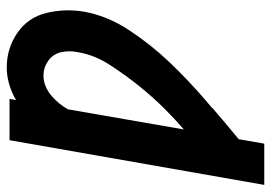

<svg xmlns="http://www.w3.org/2000/svg" viewBox="-148 -648 783 554"><g transform="rotate(-90 243.0 -371.5)"><path d="M-14 0 115 -735H234L231 -716Q236 -719 241 -722Q283 -743 325 -743Q380 -743 424.5 -712.5Q469 -682 482 -629Q495 -576 486 -521Q474 -453 432.5 -390Q391 -327 339.5 -273Q288 -219 231 -170L212 -154L205 -147Q168 -115 129 -83L122 -77L118 -74L105 0ZM146 -232Q176 -258 204 -286Q240 -322 272 -362Q304 -402 332.5 -446Q361 -490 369 -538Q374 -562 369 -585.5Q364 -609 344.5 -623Q325 -637 301 -637Q270 -637 242 -613Q218 -592 204 -566Z"/></g></svg>

Font: Iosevka SS08
Style: Bold Italic
Weight: 700
Italic angle: -10°
Monospace: yes
Designer: Belleve Invis
Foundry: Belleve Invis
Version: 2.1.0; ttfautohint (v1.8.2)